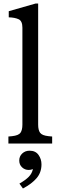

<svg xmlns="http://www.w3.org/2000/svg" viewBox="-20 -820 346 1097"><path d="M28 0V-40L49 -42Q86 -46 97 -61.5Q108 -77 108 -108V-662Q108 -700 86.5 -710Q65 -720 30 -721V-756L184 -800H198V-108Q198 -77 209 -61.5Q220 -46 257 -42L278 -40V0ZM111 257 91 229Q126 209 144.5 190Q163 171 168 146Q157 151 144 151Q122 151 106 136Q90 121 90 97Q90 73 107 57Q124 41 149 41Q183 41 200 65Q217 89 217 119Q217 165 189.5 197.5Q162 230 111 257Z"/></svg>

Font: Hedvig Letters Serif 12pt
Style: Regular
Weight: 400
Designer: Alexander Örn & Tor Weibull
Foundry: Kanon Foundry
Version: Version 1.000; ttfautohint (v1.8.4.7-5d5b)